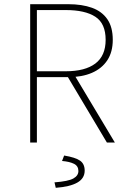

<svg xmlns="http://www.w3.org/2000/svg" viewBox="-20 -680 640 916"><path d="M124 0V-660H306Q371 -660 418.5 -643Q466 -626 492 -588.5Q518 -551 518 -490Q518 -432 492 -392.5Q466 -353 418.5 -332.5Q371 -312 306 -312H156V0ZM156 -340H294Q386 -340 435 -377Q484 -414 484 -490Q484 -568 435 -600Q386 -632 294 -632H156ZM298 -322 334 -324 528 0H490ZM246 216 240 190Q306 185 330 171.5Q354 158 354 136Q354 112 333 101.5Q312 91 276 88L286 62Q340 71 362 86.5Q384 102 384 134Q384 171 349 191Q314 211 246 216Z"/></svg>

Font: Source Code Pro ExtraLight ExtraLight
Style: Regular
Weight: 250
Monospace: yes
Version: Version 1.018;hotconv 1.0.116;makeotfexe 2.5.65601